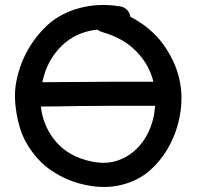

<svg xmlns="http://www.w3.org/2000/svg" viewBox="-20 -743 784 766"><path d="M322 -5Q398 11 465 -5.5Q532 -22 579 -64Q625 -105 655 -160.5Q685 -216 697 -279Q727 -434 630 -568Q580 -635 500 -676Q498 -693 486 -704.5Q474 -716 456 -718Q372 -731 298 -711Q224 -691 174 -647Q124 -602 91.5 -544.5Q59 -487 46 -422Q37 -380 40.5 -335.5Q44 -291 55 -249Q65 -207 88 -168Q111 -129 143 -97Q175 -65 221 -41Q267 -16 322 -5ZM344 -99Q254 -118 203 -178Q152 -238 143 -318Q196 -318 296 -320Q396 -321 447 -321H599Q598 -307 596 -294Q585 -226 549 -177Q513 -128 460 -106.5Q407 -85 344 -99ZM149 -415Q166 -500 224 -558Q282 -616 369 -625Q377 -618 388 -615Q472 -591 523.5 -538.5Q575 -486 592 -417H445Q395 -417 297 -416Q199 -415 149 -415Z"/></svg>

Font: Balsamiq Sans
Style: Regular
Weight: 400
Designer: Michael Angeles
Foundry: Balsamiq SRL
Version: Version 1.020; ttfautohint (v1.8.4.7-5d5b);gftools[0.9.26]